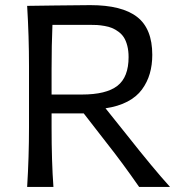

<svg xmlns="http://www.w3.org/2000/svg" viewBox="-20 -736 714 756"><path d="M395.5 -309.6 479.5 -204.6Q583.5 -72.8 649.4 0H527.8Q460.9 -96.2 403.3 -168.9L309.6 -289.6H183.1V-235.4Q183.1 -98.6 190.4 0H86.9Q94.2 -118.7 94.2 -235.4V-475.1Q94.2 -592.8 86.9 -712.9Q114.3 -712.9 197.5 -714.4Q280.8 -715.8 335.4 -715.8Q460 -715.8 519.8 -669.4Q579.6 -623 579.6 -520Q579.6 -480 569.8 -446.3Q560.1 -412.6 539.1 -383.8Q518.1 -355 481.7 -335.9Q445.3 -316.9 395.5 -309.6ZM183.1 -461.9V-363.8H302.7Q397.9 -363.8 442.1 -397.9Q486.3 -432.1 486.3 -511.2Q486.3 -536.1 481.2 -555.9Q476.1 -575.7 467.8 -588.6Q459.5 -601.6 446.5 -611.1Q433.6 -620.6 421.1 -625.7Q408.7 -630.9 391.8 -633.8Q375 -636.7 362.1 -637.5Q349.1 -638.2 332 -638.2H186.5Q183.1 -559.6 183.1 -461.9Z"/></svg>

Font: Commissioner Flair
Style: Regular
Weight: 400
Designer: Kostas Bartsokas
Foundry: Kostas Bartsokas
Version: Version 1.000